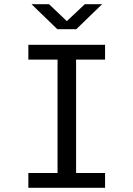

<svg xmlns="http://www.w3.org/2000/svg" viewBox="-20 -901 640 921"><path d="M116 0V-71H256V-615H116V-686H484V-615H345V-71H484V0ZM255 -761 131 -881H215L316 -785H285L387 -881H470L346 -761Z"/></svg>

Font: Chivo Mono Light
Style: Regular
Weight: 300
Monospace: yes
Designer: Hector Gatti
Foundry: Omnibus-Type
Version: Version 1.008